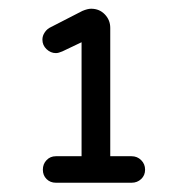

<svg xmlns="http://www.w3.org/2000/svg" viewBox="-20 -712 401 431"><path d="M76.2 -331.1Q76.2 -343.8 84.5 -352.5Q92.8 -361.3 105.5 -361.3H163.1V-617.2L120.1 -596.7Q111.3 -592.8 105.5 -592.8Q93.8 -592.8 84.5 -601.6Q75.2 -610.4 75.2 -623Q75.2 -631.8 80.6 -639.6Q85.9 -647.5 94.7 -651.4L165 -687.5Q176.8 -692.4 184.6 -692.4Q203.1 -692.4 215.3 -679.7Q227.5 -667 227.5 -649.4V-361.3H275.4Q288.1 -361.3 296.9 -352.5Q305.7 -343.8 305.7 -331.1Q305.7 -318.4 296.9 -310.1Q288.1 -301.8 275.4 -301.8H105.5Q92.8 -301.8 84.5 -310.1Q76.2 -318.4 76.2 -331.1Z"/></svg>

Font: jf-openhuninn-2.0
Style: Regular
Weight: 400
Designer: [Kosugi Maru]
Designed by MOTOYA      

[Varela Round]
Joe Prince (Latin component); Avraham Cornfeld (Hebrew component)
Foundry: justfont CO.,LTD.
Version: 2.0